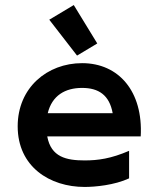

<svg xmlns="http://www.w3.org/2000/svg" viewBox="-20 -725 630 760"><path d="M272 -705 175 -647 285 -505 365 -553ZM50 -225C50 -65 177 15 315 15C356 15 433 8 491 -19V-128C419 -97 368 -90 315 -90C243 -90 182 -103 167 -185H537C547 -363 450 -475 305 -475C167 -475 50 -378 50 -225ZM169 -277C186 -347 238 -377 305 -377C370 -377 413 -349 426 -277Z"/></svg>

Font: KT Kiyosuna Sans Bold
Style: Regular
Weight: 700
Designer: [Zen Kaku Gothic] Yoshimichi Ohira
Version: Version 1.010;Glyphs 3.1.2 (3151)